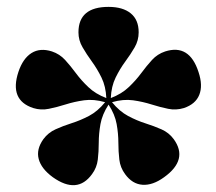

<svg xmlns="http://www.w3.org/2000/svg" viewBox="-20 -795 629 558"><path d="M247.5 -289Q204.5 -229.5 133.5 -280Q100 -304.5 92.5 -332.8Q85 -361 106 -390.5Q120 -409.5 141.5 -419.2Q163 -429 188.2 -437Q213.5 -445 238.8 -458.2Q264 -471.5 285.5 -498Q252.5 -507.5 224.2 -503.5Q196 -499.5 170.8 -491.5Q145.5 -483.5 122.2 -478.8Q99 -474 76.5 -481Q6.5 -504 33.5 -586Q46.5 -625 71.5 -640.8Q96.5 -656.5 131 -645.5Q153.5 -638 169.2 -620.8Q185 -603.5 200.5 -582.5Q216 -561.5 236.8 -541.8Q257.5 -522 289 -510Q287.5 -544 275 -569.5Q262.5 -595 247 -616.2Q231.5 -637.5 219.8 -657.8Q208 -678 208 -701Q208 -775 295.5 -775Q337 -775 360 -756.2Q383 -737.5 383 -701Q383 -677.5 371.2 -657.2Q359.5 -637 344 -616Q328.5 -595 316 -569.5Q303.5 -544 302 -510Q333.5 -522 354.2 -541.8Q375 -561.5 390.5 -582.5Q406 -603.5 421.8 -620.8Q437.5 -638 460 -645.5Q530.5 -668 557 -585.5Q570 -546.5 559.2 -519.5Q548.5 -492.5 514.5 -481Q491.5 -474 468.5 -478.8Q445.5 -483.5 420.2 -491.5Q395 -499.5 366.8 -503.5Q338.5 -507.5 305.5 -498Q327 -471.5 352.2 -458Q377.5 -444.5 402.8 -436.5Q428 -428.5 449.5 -419Q471 -409.5 485 -390.5Q528 -331 457 -280Q424 -256 394.2 -258Q364.5 -260 343.5 -289Q329.5 -308 326.8 -331.2Q324 -354.5 324 -380.5Q324 -406.5 319 -434.5Q314 -462.5 295.5 -491Q277 -462.5 272 -434.5Q267 -406.5 267 -380.2Q267 -354 264.2 -331Q261.5 -308 247.5 -289ZM295.5 -501.5Z"/></svg>

Font: Fraunces 72pt S000 Black
Style: Regular
Weight: 900
Version: Version 1.000; ttfautohint (v1.8.3)